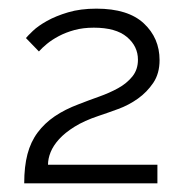

<svg xmlns="http://www.w3.org/2000/svg" viewBox="-20 -831 428 444"><path d="M36 -407Q36 -446 43.5 -474.5Q51 -503 67 -524.5Q83 -546 106.5 -562Q130 -578 162 -590Q185 -599 209 -607.5Q233 -616 253 -627Q273 -638 286 -654Q299 -670 299 -693Q299 -724 273.5 -745.5Q248 -767 197 -767Q172 -767 152 -761.5Q132 -756 116 -747.5Q100 -739 88.5 -729.5Q77 -720 70 -712L40 -743Q44 -748 56 -759.5Q68 -771 88.5 -782.5Q109 -794 137.5 -802.5Q166 -811 203 -811Q276 -811 312.5 -777Q349 -743 349 -692Q349 -661 334.5 -639.5Q320 -618 299 -603Q278 -588 253.5 -579Q229 -570 208 -563Q175 -552 152.5 -538Q130 -524 116.5 -509Q103 -494 97 -479Q91 -464 91 -450H344V-407Z"/></svg>

Font: PTCRaleway
Style: Regular
Weight: 400
Designer: Matt McInerney, Pablo Impallari, Rodrigo Fuenzalida
Foundry: Matt McInerney, Pablo Impallari, Rodrigo Fuenzalida
Version: Version 3.000g; ttfautohint (v1.5) -l 8 -r 28 -G 28 -x 14 -D